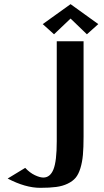

<svg xmlns="http://www.w3.org/2000/svg" viewBox="-20 -900 506 930"><path d="M17.1 0ZM456.1 -783.2 400.9 -733.9 321.8 -810.1 241.7 -733.9 187 -783.2 321.8 -879.9ZM384.8 -237.8Q384.8 -185.1 381.6 -149.7Q378.4 -114.3 369.4 -85Q360.4 -55.7 346.2 -38.8Q332 -22 307.6 -10.3Q283.2 1.5 252 5.6Q220.7 9.8 174.8 9.8Q103 9.8 17.1 -35.2L102.1 -86.9Q124.5 -63 148.9 -51.5Q173.3 -40 189.9 -40Q223.1 -40 239 -79.8Q254.9 -119.6 254.9 -215.8V-700.2H384.8Z"/></svg>

Font: Pfennig
Style: Bold
Weight: 700
Version: Version 20120410 ; ttfautohint (v0.8)